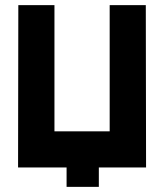

<svg xmlns="http://www.w3.org/2000/svg" viewBox="-20 -649 636 744"><path d="M51 -629H191V-140H405V-629H545L546 0H363V75H238V0H50L51 -629Z"/></svg>

Font: CAT North
Style: Regular
Weight: 400
Designer: Peter Wiegel
Foundry: Peter Wiegel
Version: Version 1.000